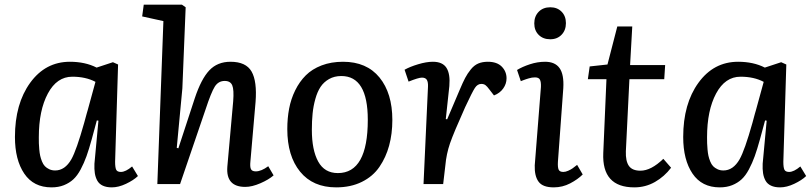

<svg xmlns="http://www.w3.org/2000/svg" viewBox="-20 -787 3473 821"><path d="M472.2 -95.2Q472.2 -70.8 476.8 -61.3Q481.4 -51.8 497.1 -51.8Q517.1 -51.8 544.9 -75.2L569.8 -34.2Q550.8 -16.1 518.8 -1Q486.8 14.2 458 14.2Q435.1 14.2 419.4 6.8Q403.8 -0.5 396 -14.6Q388.2 -28.8 385.5 -46.4Q382.8 -64 383.8 -86.9L400.9 -271L394 -272L372.1 -190.9Q360.4 -148.4 349.9 -119.1Q339.4 -89.8 325 -62.7Q310.5 -35.6 293.5 -20Q276.4 -4.4 253.2 4.9Q230 14.2 200.2 14.2Q123.5 14.2 83.7 -44.7Q43.9 -103.5 43.9 -201.2Q43.9 -343.3 109.1 -433.1Q174.3 -522.9 278.8 -522.9Q344.2 -522.9 393.1 -498L462.9 -521L484.9 -511.2ZM215.8 -58.1Q257.8 -58.1 285.2 -106Q307.1 -145 339.8 -261.2Q343.3 -273.9 350.6 -300.8Q353.5 -311 355 -315.9L388.2 -437Q346.7 -459 289.1 -459Q223.1 -459 184.6 -387Q146 -314.9 146 -200.2Q146 -184.6 146.2 -174.6Q146.5 -164.6 147.9 -148.2Q149.4 -131.8 151.9 -120.8Q154.3 -109.9 159.4 -96.9Q164.6 -84 171.9 -76.4Q179.2 -68.8 190.4 -63.5Q201.7 -58.1 215.8 -58.1Z M1149.9 -37.1Q1129.4 -19 1093.5 -3.4Q1057.6 12.2 1028.8 12.2Q945.3 12.2 952.1 -74.2L977.1 -354Q981 -403.3 973.1 -422.1Q965.3 -440.9 940.9 -440.9Q913.6 -440.9 898.2 -416.3Q882.8 -391.6 858.9 -318.8L750 0H652.8L678.7 -696.8L587.9 -716.8L594.7 -767.1H757.8L773.9 -755.9L759.8 -409.2L735.8 -154.8L742.7 -152.8L813 -367.2Q840.3 -449.2 875 -486.1Q909.7 -522.9 965.8 -522.9Q1031.7 -522.9 1055.7 -481.2Q1079.6 -439.5 1072.8 -351.1L1050.8 -97.2Q1048.3 -73.7 1053 -64Q1057.6 -54.2 1073.7 -54.2Q1097.2 -54.2 1127 -76.2Z M1208.5 -234.9Q1208.5 -281.2 1216.3 -322.5Q1224.1 -363.8 1242.4 -400.9Q1260.7 -438 1287.6 -464.8Q1314.5 -491.7 1355.2 -507.3Q1396 -522.9 1446.8 -522.9Q1547.9 -522.9 1602.8 -455.6Q1657.7 -388.2 1657.7 -273.9Q1657.7 -214.8 1644 -164.6Q1630.4 -114.3 1602.5 -73.5Q1574.7 -32.7 1527.3 -9.3Q1480 14.2 1417.5 14.2Q1317.9 14.2 1263.2 -53Q1208.5 -120.1 1208.5 -234.9ZM1424.8 -46.9Q1552.7 -46.9 1552.7 -274.9Q1552.7 -461.9 1439.5 -461.9Q1409.7 -461.9 1387 -449Q1364.3 -436 1350.6 -415.3Q1336.9 -394.5 1328.4 -363.8Q1319.8 -333 1316.7 -301.5Q1313.5 -270 1313.5 -231.9Q1313.5 -145.5 1340.6 -96.2Q1367.7 -46.9 1424.8 -46.9Z M1810.1 -416Q1811 -436 1805.2 -445.6Q1799.3 -455.1 1784.2 -455.1Q1769.5 -455.1 1727.1 -438L1710 -488.8Q1732.4 -501.5 1767.8 -512.2Q1803.2 -522.9 1831.1 -522.9Q1872.6 -522.9 1889.2 -496.8Q1905.8 -470.7 1901.4 -418.9L1886.2 -277.8L1892.1 -276.9L1945.3 -401.9Q1959 -434.6 1969 -453.6Q1979 -472.7 1993.2 -490.2Q2007.3 -507.8 2024.9 -515.4Q2042.5 -522.9 2065.9 -522.9Q2105 -522.9 2125.5 -502.2Q2146 -481.4 2146 -452.1Q2146 -428.7 2131.8 -408.7Q2117.7 -388.7 2092.3 -378.9L2072.3 -404.8Q2063 -417.5 2055.9 -422.9Q2048.8 -428.2 2038.1 -428.2Q2022 -428.2 2010.7 -411.1Q1999.5 -394 1969.2 -329.1Q1919.9 -219.2 1904.3 -174.1Q1888.7 -128.9 1884.3 -79.1L1875 0H1791Z M2333 -755.9Q2362.8 -755.9 2381.3 -737.1Q2399.9 -718.3 2399.9 -688Q2399.9 -657.7 2381.3 -638.4Q2362.8 -619.1 2333 -619.1Q2302.2 -619.1 2283.4 -637.9Q2264.6 -656.7 2264.6 -687Q2264.6 -717.3 2283.4 -736.6Q2302.2 -755.9 2333 -755.9ZM2293 -415Q2293.9 -436.5 2288.8 -446.3Q2283.7 -456.1 2267.6 -456.1Q2261.2 -456.1 2254.6 -455.1Q2248 -454.1 2241 -451.9Q2233.9 -449.7 2229.2 -448.2Q2224.6 -446.8 2217 -443.8Q2209.5 -440.9 2207 -439.9L2190.9 -487.8Q2213.4 -501.5 2245.8 -512.2Q2278.3 -522.9 2311 -522.9Q2353.5 -522.9 2372.8 -495.6Q2392.1 -468.3 2388.7 -410.2L2365.7 -95.2Q2364.3 -71.8 2368.7 -61.8Q2373 -51.8 2388.7 -51.8Q2398.4 -51.8 2409.7 -56.9Q2420.9 -62 2428 -66.9Q2435.1 -71.8 2447.8 -82L2471.7 -41Q2450.7 -20 2418 -2.9Q2385.3 14.2 2347.7 14.2Q2300.8 14.2 2283 -10Q2265.1 -34.2 2266.6 -80.1Z M2501.5 -502.9 2577.6 -511.2 2619.6 -673.8H2683.6L2674.3 -508.8H2824.2L2820.3 -448.2H2671.4L2656.2 -140.1Q2654.8 -98.1 2669.2 -77.6Q2683.6 -57.1 2718.3 -57.1Q2764.2 -57.1 2816.4 -107.9L2849.6 -69.8Q2821.3 -32.2 2780.8 -9Q2740.2 14.2 2692.4 14.2Q2553.2 14.2 2559.6 -132.8L2573.2 -448.2H2493.7Z M3329.6 -95.2Q3329.6 -70.8 3334.2 -61.3Q3338.9 -51.8 3354.5 -51.8Q3374.5 -51.8 3402.3 -75.2L3427.2 -34.2Q3408.2 -16.1 3376.2 -1Q3344.2 14.2 3315.4 14.2Q3292.5 14.2 3276.9 6.8Q3261.2 -0.5 3253.4 -14.6Q3245.6 -28.8 3242.9 -46.4Q3240.2 -64 3241.2 -86.9L3258.3 -271L3251.5 -272L3229.5 -190.9Q3217.8 -148.4 3207.3 -119.1Q3196.8 -89.8 3182.4 -62.7Q3168 -35.6 3150.9 -20Q3133.8 -4.4 3110.6 4.9Q3087.4 14.2 3057.6 14.2Q2981 14.2 2941.2 -44.7Q2901.4 -103.5 2901.4 -201.2Q2901.4 -343.3 2966.6 -433.1Q3031.7 -522.9 3136.2 -522.9Q3201.7 -522.9 3250.5 -498L3320.3 -521L3342.3 -511.2ZM3073.2 -58.1Q3115.2 -58.1 3142.6 -106Q3164.6 -145 3197.3 -261.2Q3200.7 -273.9 3208 -300.8Q3210.9 -311 3212.4 -315.9L3245.6 -437Q3204.1 -459 3146.5 -459Q3080.6 -459 3042 -387Q3003.4 -314.9 3003.4 -200.2Q3003.4 -184.6 3003.7 -174.6Q3003.9 -164.6 3005.4 -148.2Q3006.8 -131.8 3009.3 -120.8Q3011.7 -109.9 3016.8 -96.9Q3022 -84 3029.3 -76.4Q3036.6 -68.8 3047.9 -63.5Q3059.1 -58.1 3073.2 -58.1Z"/></svg>

Font: Literata Book Medium
Style: Italic
Weight: 500
Italic angle: -3°
Designer: Latin by Veronika Burian and Jose Scaglione. Greek by Irene Vlachou. Cyrillic by Vera Evstafieva
Foundry: TypeTogether
Version: Version 1.003;PS 001.003;hotconv 1.0.88;makeotf.lib2.5.64775